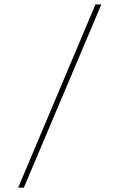

<svg xmlns="http://www.w3.org/2000/svg" viewBox="-20 -782 537 877"><path d="M63 75.2 416 -761.7H442.9L88.9 75.2Z"/></svg>

Font: Comme Thin
Style: Regular
Weight: 250
Version: Version 1.000;gftools[0.9.27]